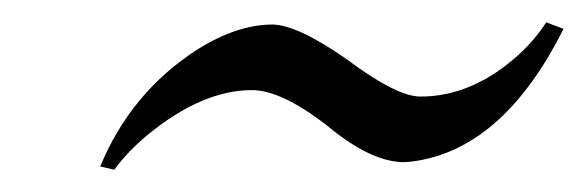

<svg xmlns="http://www.w3.org/2000/svg" viewBox="-20 -359 528 173"><path d="M70.3 -209Q97.7 -275.4 157.2 -314Q193.4 -336.9 225.6 -336.9Q248.5 -336.4 293 -305.2Q337.4 -272 358.9 -272Q406.2 -272 448.2 -310.5Q462.4 -323.7 472.2 -338.9L487.8 -333Q435.1 -228 357.4 -214.4Q349.1 -212.9 342.3 -212.9Q313 -213.9 274.4 -246.1Q233.4 -277.8 207 -277.8Q162.1 -277.8 112.8 -237.3Q94.7 -222.2 83 -206.1Z"/></svg>

Font: Linux Biolinum Capitals O
Style: Italic Samll Caps
Weight: 400
Italic angle: -12°
Designer: Philipp H. Poll
Foundry: Philipp H. Poll
Version: Version 0.6.2